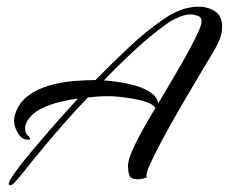

<svg xmlns="http://www.w3.org/2000/svg" viewBox="-20 -529 683 573"><path d="M10 24Q6 24 6 20Q6 12 24.5 -14Q43 -40 71.5 -74Q100 -108 129.5 -142Q159 -176 182.5 -201.5Q206 -227 213 -235Q189 -232 159.5 -225Q130 -218 103.5 -205Q77 -192 63 -170Q55 -159 55 -145Q55 -131 62.5 -125Q70 -119 70 -114Q70 -112 64 -112Q45 -112 33.5 -131.5Q22 -151 22 -168Q22 -179 25 -188Q36 -222 63 -242.5Q90 -263 126 -273.5Q162 -284 198.5 -287Q235 -290 265 -290Q314 -340 366 -389Q418 -438 476 -477Q497 -491 522 -500Q547 -509 573 -509Q601 -509 622 -495Q643 -481 643 -450Q643 -427 632.5 -404.5Q622 -382 610 -363Q603 -352 586.5 -324Q570 -296 548 -259Q526 -222 503 -181.5Q480 -141 460.5 -104.5Q441 -68 429 -41.5Q417 -15 417 -5Q417 -2 418 0Q406 6 390 6Q371 6 366.5 -5Q362 -16 362 -33Q362 -48 371.5 -71.5Q381 -95 394.5 -120.5Q408 -146 421.5 -169Q435 -192 444 -207Q437 -217 419.5 -223.5Q402 -230 379.5 -234Q357 -238 337 -240Q317 -242 306 -242Q290 -242 274 -241Q258 -240 242 -238Q204 -198 167 -156Q130 -114 95 -71Q78 -51 61 -29Q44 -7 26 13Q23 16 19 20Q15 24 10 24ZM452 -220Q459 -232 473.5 -256.5Q488 -281 505.5 -310.5Q523 -340 539 -369.5Q555 -399 566.5 -422.5Q578 -446 580 -456Q585 -476 572 -481Q559 -486 549 -486Q533 -486 514 -478Q495 -470 482 -461Q430 -424 382 -379.5Q334 -335 290 -289Q306 -288 331.5 -284.5Q357 -281 383.5 -273.5Q410 -266 429.5 -253Q449 -240 452 -220Z"/></svg>

Font: Caramel
Style: Regular
Weight: 400
Designer: Robert E. Leuschke
Foundry: Robert E. Leuschke
Version: Version 1.010